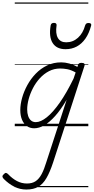

<svg xmlns="http://www.w3.org/2000/svg" viewBox="-120 -1026 762 1561"><path d="M94 515Q42 515 -3.5 492Q-49 469 -88 430Q-99 420 -100 410Q-101 400 -89 390Q-79 379 -71 380Q-63 381 -54 390Q-20 426 18 446Q56 466 99 466Q142 466 170 447Q198 428 218.5 389.5Q239 351 257 291L422 -215Q375 -135 329 -83.5Q283 -32 240.5 -7.5Q198 17 158 17Q124 17 98.5 -1Q73 -19 59 -52.5Q45 -86 45 -131Q45 -177 59.5 -229.5Q74 -282 102 -333.5Q130 -385 170.5 -427Q211 -469 263 -494Q315 -519 378 -519Q409 -519 444 -509.5Q479 -500 509 -482L514 -497Q517 -507 523.5 -511Q530 -515 543 -515Q561 -515 566 -507.5Q571 -500 566 -488L312 294Q286 373 257.5 422Q229 471 190.5 493Q152 515 94 515ZM171 -33Q211 -33 260.5 -72.5Q310 -112 365.5 -191Q421 -270 478 -387L495 -437Q457 -458 426.5 -463.5Q396 -469 369 -469Q320 -469 278.5 -447.5Q237 -426 204 -390Q171 -354 148 -309.5Q125 -265 113 -220Q101 -175 101 -136Q101 -106 109 -82.5Q117 -59 132.5 -46Q148 -33 171 -33ZM413 -626Q340 -626 308 -676.5Q276 -727 292 -820Q294 -830 300.5 -835Q307 -840 319 -840Q331 -840 336 -834.5Q341 -829 340 -820Q330 -753 350.5 -717.5Q371 -682 418 -682Q473 -682 514 -719Q555 -756 572 -819Q576 -830 582 -834.5Q588 -839 600 -839Q613 -839 618.5 -833.5Q624 -828 621 -818Q604 -754 574 -711.5Q544 -669 503.5 -647.5Q463 -626 413 -626ZM0 486H598V496H0ZM0 -20H598V0H0ZM0 -505H598V-500H0ZM0 -1006H598V-996H0Z"/></svg>

Font: Playwrite CA Guides
Style: Regular
Weight: 400
Designer: Veronika Burian, José Scaglione
Foundry: TypeTogether
Version: Version 1.003